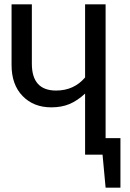

<svg xmlns="http://www.w3.org/2000/svg" viewBox="-20 -709 594 880"><path d="M532 -76V151H464L450 0H370V-280Q334 -247 298 -232Q262 -217 215 -217Q134 -217 83.5 -269Q33 -321 33 -411V-689H126V-417Q126 -294 237 -294Q319 -294 370 -354V-689H464V-76Z"/></svg>

Font: Fira Sans Condensed
Style: Regular
Weight: 400
Width: 3
Designer: bBox Type GmbH & Carrois Corporate GbR & Edenspiekermann AG
Foundry: bBox Type GmbH & Carrois Corporate GbR & Edenspiekermann AG
Version: Version 4.301